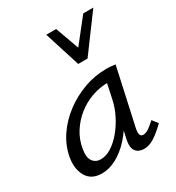

<svg xmlns="http://www.w3.org/2000/svg" viewBox="-172 -813 851 926"><g transform="rotate(-30 253.5 -350.0)"><path d="M126 7Q66 7 41.5 -37Q17 -81 29 -143Q40 -200 74 -250Q108 -300 158.5 -338Q209 -376 269.5 -398Q330 -420 395 -420Q411 -420 422.5 -418.5Q434 -417 444 -416L374 -97Q366 -55 391 -55Q405 -55 422 -66.5Q439 -78 459 -97L483 -66Q447 -31 418 -12.5Q389 6 361 6Q341 6 326.5 -3Q312 -12 307.5 -30Q303 -48 309 -77L346 -243L387 -277Q374 -218 347 -167Q320 -116 284 -76.5Q248 -37 207 -15Q166 7 126 7ZM154 -55Q184 -55 214 -74Q244 -93 271 -125.5Q298 -158 318 -198Q338 -238 346 -278L369 -386L407 -356Q399 -358 390 -358.5Q381 -359 373 -359Q323 -359 278 -343Q233 -327 197 -298Q161 -269 136 -230Q111 -191 103 -143Q95 -98 110.5 -76.5Q126 -55 154 -55ZM289 -508 311 -554 432 -707H488L341 -508ZM289 -508 226 -707H281L336 -555L341 -508Z"/></g></svg>

Font: Ysabeau Infant Medium
Style: Italic
Weight: 500
Italic angle: -12°
Designer: Christian Thalmann (Catharsis Fonts)
Version: Version 2.001;gftools[0.9.30]; featfreeze: ss01,ss02,lnum